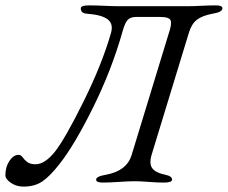

<svg xmlns="http://www.w3.org/2000/svg" viewBox="-20 -673 846 713"><path d="M67 20Q41 20 20.5 6Q0 -8 0 -22Q0 -53 15 -75.5Q30 -98 49 -98Q58 -98 64 -89Q70 -80 81 -71.5Q92 -63 112 -63Q147 -63 185 -111Q223 -160 291 -297.5Q359 -435 392 -550Q402 -584 380 -601Q358 -618 304 -622Q280 -623 280 -642Q280 -653 310 -653Q336 -653 367 -651.5Q398 -650 418 -650H680Q699 -650 727.5 -651.5Q756 -653 782 -653Q806 -653 806 -642Q806 -628 769 -622Q731 -615 711 -599.5Q691 -584 681 -550L543 -98Q533 -64 546 -47.5Q559 -31 594 -24Q619 -19 619 -6Q619 5 589 5Q563 5 532 2.5Q501 0 481 0Q458 0 422 2.5Q386 5 361 5Q337 5 337 -6Q337 -18 373 -24Q451 -38 469 -98L607 -550Q619 -585 613.5 -597.5Q608 -610 575 -610H484Q465 -610 454.5 -599.5Q444 -589 435 -556Q395 -414 326 -274.5Q257 -135 201 -64Q166 -19 137.5 0.5Q109 20 67 20Z"/></svg>

Font: EB Garamond 12
Style: Italic
Weight: 400
Italic angle: -17°
Version: Version 0.016; ttfautohint (v1.8.4)